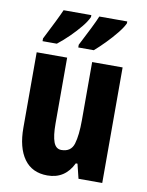

<svg xmlns="http://www.w3.org/2000/svg" viewBox="-87 -828 687 900"><g transform="rotate(10 257.0 -378.0)"><path d="M461 -550V0H348L331 -69H323Q285 10 201 10Q128 10 90 -43Q52 -96 52 -191V-550H197V-237Q197 -178 208 -148.5Q219 -119 245 -119Q291 -119 303.5 -160Q316 -201 316 -274V-550ZM445 -757Q436 -737 413.5 -709Q391 -681 364 -653.5Q337 -626 314 -606H240V-619Q266 -669 285 -707.5Q304 -746 312 -766H445ZM274 -757Q265 -736 243 -709Q221 -682 193.5 -655Q166 -628 138 -606H70V-619Q96 -670 115 -708.5Q134 -747 142 -766H274Z"/></g></svg>

Font: Noto Sans Ethiopic ExtraCondensed ExtraBold
Style: Regular
Weight: 800
Width: 2
Designer: Monotype Design Team
Foundry: Monotype Imaging Inc.
Version: Version 2.102; ttfautohint (v1.8.4.7-5d5b)